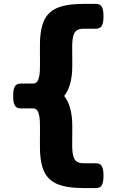

<svg xmlns="http://www.w3.org/2000/svg" viewBox="-20 -816 609 976"><path d="M467.1 -670.1H405.8Q384.1 -670.1 371.5 -662.7Q359 -655.3 352.8 -634.4Q346.7 -613.6 347 -573.9L347.5 -488.3Q348.8 -369.6 296.8 -317.3Q244.7 -265 147.3 -265H85.9Q72.7 -265 64.2 -270.8Q55.7 -276.5 51.3 -290.5Q46.9 -304.6 46.9 -329.3Q46.9 -352.8 51.3 -366.5Q55.7 -380.1 64.2 -385.6Q72.7 -391.2 85.9 -391.2H147.3Q159.1 -391.2 166.9 -398.9Q174.8 -406.5 179.2 -427.9Q183.7 -449.2 183.4 -488.3L182.9 -573.9Q181.8 -658.8 201.7 -706.4Q221.5 -754.1 269.7 -775.2Q318 -796.3 406.3 -796.3H467.1Q480.4 -796.3 488.9 -790.7Q497.4 -785.2 501.8 -771.2Q506.2 -757.3 506.2 -733.2Q506.2 -709.1 501.8 -695.2Q497.4 -681.2 488.9 -675.7Q480.4 -670.1 467.1 -670.1ZM467.1 140H406.3Q318 140 269.7 118.9Q221.5 97.9 201.7 50.2Q181.8 2.5 182.9 -82.3L183.4 -168Q183.7 -207 179.2 -228.4Q174.8 -249.7 166.9 -257.4Q159.1 -265 147.3 -265H85.9Q72.7 -265 64.2 -270.6Q55.7 -276.2 51.3 -289.8Q46.9 -303.4 46.9 -327Q46.9 -351.7 51.3 -365.7Q55.7 -379.8 64.2 -385.5Q72.7 -391.2 85.9 -391.2H147.3Q244.7 -391.2 296.8 -338.9Q348.8 -286.6 347.5 -168L347 -82.3Q346.7 -42.7 352.8 -21.8Q359 -1 371.5 6.4Q384.1 13.9 405.8 13.9H467.1Q480.4 13.9 488.9 19.4Q497.4 25 501.8 38.9Q506.2 52.8 506.2 77Q506.2 101.1 501.8 115Q497.4 128.9 488.9 134.5Q480.4 140 467.1 140Z"/></svg>

Font: Gyrochrome
Style: Regular
Weight: 400
Designer: David Moles
Foundry: David Moles
Version: Version 1.005;Glyphs 3.2.3 (3260)